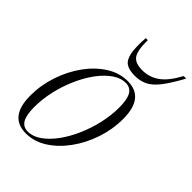

<svg xmlns="http://www.w3.org/2000/svg" viewBox="-217 -829 936 936"><g transform="rotate(45 251.0 -361.0)"><path d="M309 -522Q424 -522 424 -376Q424 -303.5 400.8 -234.5Q377.5 -165.5 337.2 -110.2Q297 -55 245.8 -22.5Q194.5 10 138 10Q23 10 23 -136Q23 -208.5 46.2 -277.5Q69.5 -346.5 109.5 -401.8Q149.5 -457 201 -489.5Q252.5 -522 309 -522ZM138.5 -3Q173 -3 206.5 -26.5Q240 -50 269.8 -90.2Q299.5 -130.5 322.2 -182Q345 -233.5 358 -290Q371 -346.5 371 -402Q371 -457.5 355.8 -483.2Q340.5 -509 308.5 -509Q274 -509 240.5 -485.5Q207 -462 177.2 -421.8Q147.5 -381.5 124.8 -330Q102 -278.5 89 -222Q76 -165.5 76 -110Q76 -54.5 91.2 -28.8Q106.5 -3 138.5 -3ZM321.5 -609Q370.5 -609 409.8 -637.2Q449 -665.5 484.5 -732H502Q465.5 -665 437 -628.5Q408.5 -592 379.8 -578Q351 -564 314 -564Q275.5 -564 254.2 -578Q233 -592 225.8 -628.2Q218.5 -664.5 223 -732H237Q236 -661.5 254 -635.2Q272 -609 321.5 -609Z"/></g></svg>

Font: Newsreader Display Light
Style: Italic
Weight: 300
Italic angle: -17°
Designer: Hugues Gentile
Foundry: Production Type
Version: Version 1.001